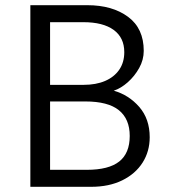

<svg xmlns="http://www.w3.org/2000/svg" viewBox="-20 -720 658 740"><path d="M97 0V-700H316.5Q413 -700 473.5 -655.2Q534 -610.5 534 -524Q534 -489.5 516.5 -458Q499 -426.5 472.5 -403Q446 -379.5 418.5 -370.5Q476.5 -354 516.8 -307.8Q557 -261.5 557 -191Q557 -136.5 529.5 -93.2Q502 -50 451.2 -25Q400.5 0 331 0ZM173 -65.5H315Q399 -65.5 439.5 -97.5Q480 -129.5 480 -196Q480 -261.5 438.2 -295.2Q396.5 -329 308.5 -329H173ZM173 -393H302.5Q350 -393 385 -408Q420 -423 439.5 -451.2Q459 -479.5 459 -519Q459 -575 418 -604.8Q377 -634.5 301.5 -634.5H173Z"/></svg>

Font: Geologica Cursive ExtraLight
Style: Regular
Weight: 250
Designer: Sindre Bremnes, Frode Helland
Foundry: Monokrom Skriftforlag AS
Version: Version 1.010;gftools[0.9.28]